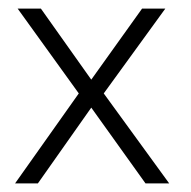

<svg xmlns="http://www.w3.org/2000/svg" viewBox="-20 -426 444 446"><path d="M15 0 163 -209 21 -406H75L192 -241L310 -406H364L221 -209L373 0H318L192 -176L68 0Z"/></svg>

Font: Darker Grotesque Light
Style: Regular
Weight: 400
Version: Version 1.000;gftools[0.9.28]